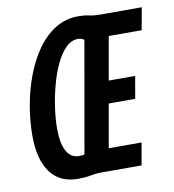

<svg xmlns="http://www.w3.org/2000/svg" viewBox="-80 -774 777 855"><g transform="rotate(-10 308.0 -346.5)"><path d="M204.1 9.8Q122.6 9.8 79.8 -48.3Q37.1 -106.4 37.1 -214.4Q37.1 -281.2 49.3 -350.3Q61.5 -419.4 85.4 -482.7Q109.4 -545.9 144.5 -595.5Q179.7 -645 226.3 -674.1Q272.9 -703.1 330.1 -703.1Q359.4 -703.1 379.6 -698.2Q399.9 -693.4 425.8 -693.4H466.8L344.7 0H307.1Q287.6 0 261.7 4.9Q235.8 9.8 204.1 9.8ZM248 0 265.6 -100.6H510.7L493.2 0ZM226.6 -89.4Q240.7 -89.4 251 -92.3L339.4 -594.7Q329.1 -604 312 -604Q281.2 -604 255.9 -578.4Q230.5 -552.7 210.9 -510.7Q191.4 -468.8 178 -418Q164.6 -367.2 157.7 -316.9Q150.9 -266.6 150.9 -225.1Q150.9 -159.7 170.2 -124.5Q189.5 -89.4 226.6 -89.4ZM303.2 -296.9 320.8 -397.5H534.2L516.6 -296.9ZM351.1 -592.8 368.7 -693.4H616.2L598.1 -592.8Z"/></g></svg>

Font: Cascadia Mono Medium
Style: Italic
Weight: 500
Italic angle: -10°
Monospace: yes
Designer: Aaron Bell
Foundry: Saja Typeworks
Version: Version 2407.024